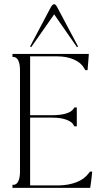

<svg xmlns="http://www.w3.org/2000/svg" viewBox="-20 -904 528 924"><path d="M413.1 -78.1H423.8Q419.9 -37.1 415 -5.9Q415 -2 414.1 0H413.1H335.9H125H100.6H76.2H40V-14.6H44.9Q59.6 -14.6 67.9 -31.5Q76.2 -48.3 76.2 -78.1V-566.4Q76.2 -596.2 67.9 -613Q59.6 -629.9 44.9 -629.9H40V-644.5H76.2H100.6H125H329.1H403.3H407.2V-638.7Q406.2 -628.9 404.3 -602.5Q402.3 -576.2 401.4 -566.4H390.6L384.8 -576.2Q370.1 -602.5 335.4 -617.7Q300.8 -632.8 254.9 -632.8H125V-349.6H232.4Q271.5 -349.6 298.3 -357.9Q325.2 -366.2 334 -380.9L337.9 -386.7H349.6V-349.6V-343.8V-337.9V-295.9H337.9L334 -302.7Q325.2 -318.8 298.1 -328.4Q271 -337.9 232.4 -337.9H125V-11.7H264.6Q311 -12.7 348.4 -27.3Q385.7 -42 405.3 -68.4ZM240.7 -835 129.9 -676.8 125 -680.7 225.6 -871.1Q233.9 -883.8 240.2 -883.8Q248 -883.8 254.9 -870.1L355.5 -680.7L350.6 -676.8Z"/></svg>

Font: Elaris
Style: Regular
Weight: 500
Version: Version 1.0